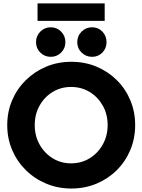

<svg xmlns="http://www.w3.org/2000/svg" viewBox="-20 -1086 826 1114"><path d="M394 7.8Q316.4 7.8 248.8 -20.3Q181.2 -48.3 130.1 -98.6Q79.1 -148.9 50.5 -215.8Q22 -282.7 22 -360.4Q22 -437.5 50.5 -504.4Q79.1 -571.3 130.1 -621.3Q181.2 -671.4 248.5 -699.5Q315.9 -727.5 393.6 -727.5Q472.2 -727.5 539.6 -699.5Q606.9 -671.4 657.5 -621.3Q708 -571.3 736.1 -504.4Q764.2 -437.5 764.2 -360.4Q764.2 -282.7 736.1 -215.8Q708 -148.9 657.5 -98.6Q606.9 -48.3 539.6 -20.3Q472.2 7.8 394 7.8ZM392.6 -138.2Q452.1 -138.2 500.2 -167.7Q548.3 -197.3 576.4 -247.8Q604.5 -298.3 604.5 -360.4Q604.5 -423.3 576.2 -473.4Q547.9 -523.4 500 -552.5Q452.1 -581.5 392.6 -581.5Q333.5 -581.5 285.6 -552.5Q237.8 -523.4 209.7 -473.4Q181.6 -423.3 181.6 -360.4Q181.6 -297.9 209.7 -247.6Q237.8 -197.3 285.6 -167.7Q333.5 -138.2 392.6 -138.2ZM514.6 -756.3Q478.5 -756.3 453.4 -781Q428.2 -805.7 428.2 -841.3Q428.2 -877.4 453.4 -902.6Q478.5 -927.7 514.6 -927.7Q549.8 -927.7 574 -902.6Q598.1 -877.4 598.1 -841.3Q598.1 -805.7 574 -781Q549.8 -756.3 514.6 -756.3ZM274.4 -756.3Q238.8 -756.3 213.9 -781Q189 -805.7 189 -841.3Q189 -877.4 213.9 -902.6Q238.8 -927.7 274.4 -927.7Q310.1 -927.7 334.7 -902.6Q359.4 -877.4 359.4 -841.3Q359.4 -805.7 334.7 -781Q310.1 -756.3 274.4 -756.3ZM197.8 -964.8V-1066.4H587.4V-964.8Z"/></svg>

Font: Reddit Sans ExtraBold
Style: Regular
Weight: 800
Designer: Stephen Hutchings
Foundry: Reddit
Version: Version 1.014; ttfautohint (v1.8.4.7-5d5b)